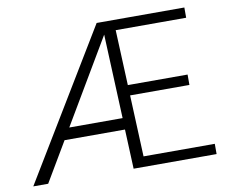

<svg xmlns="http://www.w3.org/2000/svg" viewBox="-73 -730 965 819"><g transform="rotate(-10 410.0 -320.0)"><path d="M801.3 -44.4V0H441.9L434.6 -170.9H172.9L71.8 0H7.3L394.5 -639.6H774.4V-595.2H469.2L479.5 -355.5H738.3V-310.5H481.4L492.7 -44.4ZM417.5 -585 202.1 -220.7H433.1Z"/></g></svg>

Font: Yantramanav Light
Style: Regular
Weight: 300
Version: Version 1.001;PS 1.0;hotconv 1.0.72;makeotf.lib2.5.5900; ttf